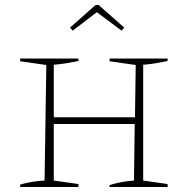

<svg xmlns="http://www.w3.org/2000/svg" viewBox="-20 -751 755 771"><path d="M61 0V-10Q86 -17 111 -21Q136 -25 159 -26L166 -490L61 -505V-516H295V-506Q275 -502 249 -497.5Q223 -493 196 -491V-280H522L525 -490L420 -505V-516H653V-506Q634 -502 608 -497.5Q582 -493 555 -491V-26L653 -12V0H420V-8Q471 -23 518 -26L521 -253H196V-26L295 -12V0ZM376 -731 479 -640 468 -628 369 -702 272 -628 261 -640 364 -731Z"/></svg>

Font: Piazzolla SC Thin
Style: Regular
Weight: 100
Designer: Juan Pablo del Peral
Foundry: Huerta Tipografica
Version: Version 1.330